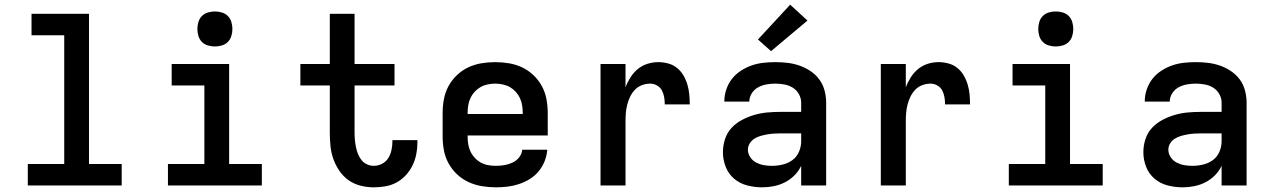

<svg xmlns="http://www.w3.org/2000/svg" viewBox="-20 -794 5440 822"><path d="M99 0V-92H255V-643H115V-735H361V-92H501V0Z M699 0V-92H855V-428H715V-520H961V-92H1101V0ZM900 -595Q885 -595 870 -599.5Q855 -604 844.5 -614.5Q834 -625 829.5 -640Q825 -655 825 -670Q825 -685 829.5 -700Q834 -715 844.5 -725.5Q855 -736 870 -740.5Q885 -745 900 -745Q915 -745 930 -740.5Q945 -736 955.5 -725.5Q966 -715 970.5 -700Q975 -685 975 -670Q975 -655 970.5 -640Q966 -625 955.5 -614.5Q945 -604 930 -599.5Q915 -595 900 -595Z M1580 8Q1552 8 1524 1Q1496 -6 1473 -22Q1450 -38 1433.5 -62Q1417 -86 1407.5 -112.5Q1398 -139 1395 -167.5Q1392 -196 1392 -224V-428H1266V-520H1392V-735H1498V-520H1669V-428H1498V-224Q1498 -209 1499.5 -194Q1501 -179 1504 -164Q1507 -149 1512.5 -135Q1518 -121 1527.5 -109Q1537 -97 1551 -90.5Q1565 -84 1580 -84Q1599 -84 1616 -93Q1633 -102 1642.5 -117.5Q1652 -133 1656 -151.5Q1660 -170 1660 -188Q1660 -190 1660 -191Q1660 -192 1660 -194H1767Q1767 -191 1767 -188.5Q1767 -186 1767 -183Q1767 -158 1762 -133Q1757 -108 1746 -85.5Q1735 -63 1717.5 -44Q1700 -25 1678 -13Q1656 -1 1631 3.5Q1606 8 1580 8Z M2103 8Q2073 8 2043 3Q2013 -2 1986 -14.5Q1959 -27 1937 -47.5Q1915 -68 1900.5 -94.5Q1886 -121 1880.5 -150.5Q1875 -180 1875 -210V-310Q1875 -340 1880.5 -369.5Q1886 -399 1900 -425Q1914 -451 1936 -472Q1958 -493 1984.5 -505.5Q2011 -518 2040.5 -523Q2070 -528 2100 -528Q2130 -528 2159.5 -523Q2189 -518 2215.5 -505.5Q2242 -493 2264 -472Q2286 -451 2300 -425Q2314 -399 2319.5 -369.5Q2325 -340 2325 -310V-214H1982V-210Q1982 -193 1984.5 -177Q1987 -161 1994 -146Q2001 -131 2012.5 -118.5Q2024 -106 2038.5 -98Q2053 -90 2069.5 -87Q2086 -84 2103 -84Q2121 -84 2139 -87Q2157 -90 2173.5 -97.5Q2190 -105 2202 -119.5Q2214 -134 2216 -153H2323Q2321 -127 2311.5 -103.5Q2302 -80 2286 -60.5Q2270 -41 2248 -27.5Q2226 -14 2202 -6Q2178 2 2153 5Q2128 8 2103 8ZM2218 -306V-310Q2218 -326 2215.5 -342.5Q2213 -359 2206 -374Q2199 -389 2188 -401Q2177 -413 2163 -421Q2149 -429 2132.5 -432.5Q2116 -436 2100 -436Q2084 -436 2067.5 -432.5Q2051 -429 2037 -421Q2023 -413 2012 -401Q2001 -389 1994 -374Q1987 -359 1984.5 -342.5Q1982 -326 1982 -310V-306Z M2551 0V-520H2658V-420Q2666 -442 2679 -462.5Q2692 -483 2710 -498Q2728 -513 2751 -520.5Q2774 -528 2798 -528Q2819 -528 2840 -522.5Q2861 -517 2878 -503.5Q2895 -490 2906 -471Q2917 -452 2923 -431.5Q2929 -411 2931 -390Q2933 -369 2933 -347H2826Q2826 -363 2823.5 -378Q2821 -393 2814 -406.5Q2807 -420 2793 -428Q2779 -436 2764 -436Q2746 -436 2728.5 -429.5Q2711 -423 2698.5 -410Q2686 -397 2678 -380.5Q2670 -364 2665.5 -346.5Q2661 -329 2659.5 -311.5Q2658 -294 2658 -276V0Z M3243 8Q3211 8 3179.5 0Q3148 -8 3123.5 -28.5Q3099 -49 3087 -79.5Q3075 -110 3075 -142Q3075 -171 3084 -198.5Q3093 -226 3112 -246.5Q3131 -267 3156.5 -280.5Q3182 -294 3209.5 -302Q3237 -310 3265 -312.5Q3293 -315 3322 -315H3410V-355Q3410 -374 3400 -391.5Q3390 -409 3373.5 -419Q3357 -429 3337.5 -432.5Q3318 -436 3299 -436Q3280 -436 3261 -432.5Q3242 -429 3225.5 -420Q3209 -411 3198.5 -394.5Q3188 -378 3188 -359Q3188 -359 3188 -359Q3188 -359 3188 -359Q3188 -359 3188 -359Q3188 -359 3188 -359H3081Q3081 -359 3081 -359.5Q3081 -360 3081 -360Q3081 -386 3089.5 -411Q3098 -436 3113.5 -456Q3129 -476 3151 -490.5Q3173 -505 3197 -513.5Q3221 -522 3247 -525Q3273 -528 3299 -528Q3325 -528 3351 -525Q3377 -522 3402 -513.5Q3427 -505 3449.5 -490Q3472 -475 3487.5 -454Q3503 -433 3510 -407Q3517 -381 3517 -355V0H3410V-84Q3399 -61 3381 -43Q3363 -25 3340.5 -13.5Q3318 -2 3293 3Q3268 8 3243 8ZM3285 -84Q3308 -84 3331 -89.5Q3354 -95 3372.5 -108.5Q3391 -122 3400.5 -144Q3410 -166 3410 -189V-223H3322Q3307 -223 3292.5 -222Q3278 -221 3264 -218.5Q3250 -216 3236 -212Q3222 -208 3210 -200.5Q3198 -193 3190 -180.5Q3182 -168 3182 -153Q3182 -136 3192 -121Q3202 -106 3217.5 -98Q3233 -90 3250 -87Q3267 -84 3285 -84ZM3281 -575 3225 -625 3363 -774 3437 -706Z M3751 0V-520H3858V-420Q3866 -442 3879 -462.5Q3892 -483 3910 -498Q3928 -513 3951 -520.5Q3974 -528 3998 -528Q4019 -528 4040 -522.5Q4061 -517 4078 -503.5Q4095 -490 4106 -471Q4117 -452 4123 -431.5Q4129 -411 4131 -390Q4133 -369 4133 -347H4026Q4026 -363 4023.5 -378Q4021 -393 4014 -406.5Q4007 -420 3993 -428Q3979 -436 3964 -436Q3946 -436 3928.5 -429.5Q3911 -423 3898.5 -410Q3886 -397 3878 -380.5Q3870 -364 3865.5 -346.5Q3861 -329 3859.5 -311.5Q3858 -294 3858 -276V0Z M4299 0V-92H4455V-428H4315V-520H4561V-92H4701V0ZM4500 -595Q4485 -595 4470 -599.5Q4455 -604 4444.5 -614.5Q4434 -625 4429.5 -640Q4425 -655 4425 -670Q4425 -685 4429.5 -700Q4434 -715 4444.5 -725.5Q4455 -736 4470 -740.5Q4485 -745 4500 -745Q4515 -745 4530 -740.5Q4545 -736 4555.5 -725.5Q4566 -715 4570.5 -700Q4575 -685 4575 -670Q4575 -655 4570.5 -640Q4566 -625 4555.5 -614.5Q4545 -604 4530 -599.5Q4515 -595 4500 -595Z M5043 8Q5011 8 4979.5 0Q4948 -8 4923.5 -28.5Q4899 -49 4887 -79.5Q4875 -110 4875 -142Q4875 -171 4884 -198.5Q4893 -226 4912 -246.5Q4931 -267 4956.5 -280.5Q4982 -294 5009.5 -302Q5037 -310 5065 -312.5Q5093 -315 5122 -315H5210V-355Q5210 -374 5200 -391.5Q5190 -409 5173.5 -419Q5157 -429 5137.5 -432.5Q5118 -436 5099 -436Q5080 -436 5061 -432.5Q5042 -429 5025.5 -420Q5009 -411 4998.5 -394.5Q4988 -378 4988 -359Q4988 -359 4988 -359Q4988 -359 4988 -359Q4988 -359 4988 -359Q4988 -359 4988 -359H4881Q4881 -359 4881 -359.5Q4881 -360 4881 -360Q4881 -386 4889.5 -411Q4898 -436 4913.5 -456Q4929 -476 4951 -490.5Q4973 -505 4997 -513.5Q5021 -522 5047 -525Q5073 -528 5099 -528Q5125 -528 5151 -525Q5177 -522 5202 -513.5Q5227 -505 5249.5 -490Q5272 -475 5287.5 -454Q5303 -433 5310 -407Q5317 -381 5317 -355V0H5210V-84Q5199 -61 5181 -43Q5163 -25 5140.5 -13.5Q5118 -2 5093 3Q5068 8 5043 8ZM5085 -84Q5108 -84 5131 -89.5Q5154 -95 5172.5 -108.5Q5191 -122 5200.5 -144Q5210 -166 5210 -189V-223H5122Q5107 -223 5092.5 -222Q5078 -221 5064 -218.5Q5050 -216 5036 -212Q5022 -208 5010 -200.5Q4998 -193 4990 -180.5Q4982 -168 4982 -153Q4982 -136 4992 -121Q5002 -106 5017.5 -98Q5033 -90 5050 -87Q5067 -84 5085 -84Z"/></svg>

Font: Zed Mono Semibold Extended
Style: Regular
Weight: 600
Width: 7
Monospace: yes
Designer: Belleve Invis
Foundry: Belleve Invis
Version: Version 1.0.0; ttfautohint (v1.8.4)